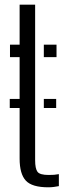

<svg xmlns="http://www.w3.org/2000/svg" viewBox="-20 -790 277 817"><path d="M21.5 -330.5V-369H63.5V-547H22.5V-600H63.5V-770H129.5V-108.5Q129.5 -72.5 139.5 -59Q149.5 -45.5 187 -45.5Q201 -45.5 210 -46.2Q219 -47 230.5 -49V2Q220.5 4 209 5.5Q197.5 7 185.5 7Q116 7 89.8 -21.5Q63.5 -50 63.5 -115V-330.5ZM166.5 -547V-600H220.5V-547ZM166.5 -330.5V-369H219V-330.5Z"/></svg>

Font: Big Shoulders Stencil Display Thin
Style: Regular
Weight: 400
Version: Version 2.001